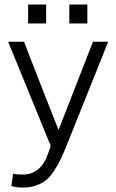

<svg xmlns="http://www.w3.org/2000/svg" viewBox="-20 -687 521 863"><path d="M16.6 0ZM372.6 -666.5V-581.5H291.5V-666.5ZM106.4 -666.5H187.5V-581.5H106.4ZM208 -31.2 16.6 -499.5H87.9Q87.9 -499.5 115.7 -427.7Q143.6 -356.4 182.6 -256.3Q221.7 -156.2 243.2 -103Q285.2 -212.4 397.9 -499.5H466.3Q432.6 -414.1 369.4 -257.3Q306.2 -100.6 285.2 -47.4Q267.6 -2.9 254.6 24.7Q241.7 52.2 223.6 80.1Q205.6 107.9 186.8 122.8Q168 137.7 141.6 147Q115.2 156.2 82.5 156.2Q56.6 156.2 31.2 149.4L38.6 94.2Q61 97.7 81.5 97.7Q164.1 97.7 196.8 1.5Z"/></svg>

Font: Pontano Sans
Style: Regular
Weight: 400
Foundry: vernon adams
Version: 1.0